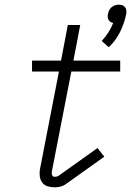

<svg xmlns="http://www.w3.org/2000/svg" viewBox="-20 -789 590 821"><path d="M445 -587 415 -614Q431 -631 443.5 -650.5Q456 -670 464 -691Q458 -692 452.5 -695.5Q447 -699 444 -704.5Q441 -710 440.5 -716.5Q440 -723 442 -730Q443 -738 447 -745.5Q451 -753 457.5 -758.5Q464 -764 472 -766.5Q480 -769 488 -769Q496 -769 503 -766.5Q510 -764 514.5 -758.5Q519 -753 520 -745.5Q521 -738 520 -730Q512 -691 494 -653.5Q476 -616 445 -587ZM213 12Q198 12 183.5 7.5Q169 3 160.5 -8.5Q152 -20 150 -35.5Q148 -51 151 -66L232 -483H117V-530H241L270 -682H323L294 -530H494V-483H285L202 -57Q200 -49 202.5 -41Q205 -33 214 -33Q218 -33 222.5 -34Q227 -35 230 -37L397 -156L426 -119L259 0Q248 7 236.5 9.5Q225 12 213 12Z"/></svg>

Font: Lode Dark
Style: Italic
Weight: 400
Italic angle: -11°
Monospace: yes
Designer: Belleve Invis
Foundry: Belleve Invis
Version: Version 29.2.0; ttfautohint (v1.8.3)